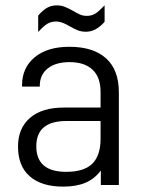

<svg xmlns="http://www.w3.org/2000/svg" viewBox="-20 -688 537 714"><path d="M422 -345V0H355V-54Q332 -23 298 -8.5Q264 6 215 6Q135 6 91 -32Q47 -70 47 -143Q47 -211 91.5 -249.5Q136 -288 217 -288H354V-346Q354 -401 324 -429Q294 -457 239 -457Q187 -457 157.5 -433.5Q128 -410 128 -369V-366H62V-371Q62 -436 109 -475Q156 -514 238 -514Q327 -514 374.5 -471Q422 -428 422 -345ZM354 -172V-238H227Q115 -238 115 -144Q115 -49 226 -49Q293 -49 323.5 -79.5Q354 -110 354 -172ZM122 -630Q139 -650 155 -659Q171 -668 191 -668Q207 -668 220 -663Q233 -658 251 -648Q266 -639 277.5 -634Q289 -629 303 -629Q321 -629 334.5 -637.5Q348 -646 369 -668V-607Q337 -570 300 -570Q283 -570 270 -575Q257 -580 238 -591Q235 -593 225 -598Q215 -603 206 -605.5Q197 -608 189 -608Q170 -608 156 -599.5Q142 -591 122 -569Z"/></svg>

Font: D-DIN
Style: Regular
Weight: 400
Designer: Charles Nix
Foundry: Datto Inc.
Version: Version 1.00